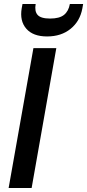

<svg xmlns="http://www.w3.org/2000/svg" viewBox="-20 -934 433 954"><path d="M22.9 0 146 -694.8H259.8L137.2 0ZM389.2 -892.1Q377.4 -828.6 330.8 -790.8Q284.2 -752.9 213.9 -752.9Q144 -752.9 110.6 -791.5Q77.1 -830.1 87.9 -893.1L91.8 -914.1H157.2Q150.9 -878.4 166.7 -860.1Q182.6 -841.8 229 -841.8Q275.4 -841.8 298.1 -860.1Q320.8 -878.4 327.1 -914.1H393.1Z"/></svg>

Font: Poppins Medium
Style: Italic
Weight: 500
Italic angle: -10°
Designer: Ninad Kale (Devanagari), Jonny Pinhorn (Latin)
Foundry: Indian Type Foundry
Version: Version 3.200;PS 1.000;hotconv 16.6.54;makeotf.lib2.5.65590